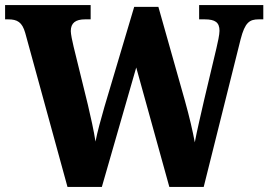

<svg xmlns="http://www.w3.org/2000/svg" viewBox="-23 -734 1054 754"><path d="M76 -605 242 0H377L512 -469L642 0H777L922 -580C939 -646 957 -658 993 -658H1011V-714H759V-658H781C822 -658 839 -646 839 -613C839 -598 832 -566 827 -545L779 -343C766 -285 750 -219 742 -175C734 -218 721 -275 703 -339L599 -707H504L387 -314C372 -261 360 -219 352 -178C346 -218 333 -277 322 -323L266 -551C261 -571 255 -601 255 -612C255 -644 274 -658 311 -658H333V-714H-3V-658H9C45 -658 64 -647 76 -605Z"/></svg>

Font: Noto Serif Devanagari SemiCondensed ExtraBold
Style: Regular
Weight: 800
Width: 4
Designer: Universal Thirst, Indian Type Foundry and the Monotype Design Team
Foundry: Monotype Imaging Inc.
Version: Version 2.004